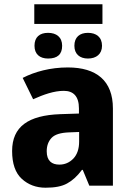

<svg xmlns="http://www.w3.org/2000/svg" viewBox="-20 -875 617 905"><path d="M299.8 -557.1C217.3 -557.1 144 -537.1 86.9 -507.8L136.2 -407.2C185.1 -429.2 234.4 -446.8 280.8 -446.8C325.2 -446.8 352.1 -421.9 352.1 -363.8V-339.8L264.2 -336.9C114.3 -331.5 37.1 -278.8 37.1 -163.1C37.1 -104 52.2 -60.1 82.5 -32.2C112.8 -4.4 150.4 9.8 194.8 9.8C238.3 9.8 272 3.4 296.4 -10.3C320.8 -23.4 344.2 -44.4 366.2 -74.2H370.1L400.9 0H512.2V-363.8C512.2 -494.6 434.6 -557.1 299.8 -557.1ZM353 -208C353 -173.3 343.8 -146.5 325.7 -127.4C307.1 -108.4 285.2 -99.1 259.8 -99.1C224.1 -99.1 200.2 -116.7 200.2 -162.1C200.2 -188 208 -209 223.1 -225.1C238.3 -241.2 265.6 -249.5 305.2 -251L353 -252.9ZM141.6 -855V-762.2H462.9V-855ZM206.5 -720.2C167 -720.2 142.6 -700.2 142.6 -659.2C142.6 -620.1 167 -599.1 206.5 -599.1C251 -599.1 272.9 -619.1 272.9 -659.2C272.9 -700.2 245.6 -720.2 206.5 -720.2ZM394.5 -720.2C356 -720.2 330.6 -700.2 330.6 -659.2C330.6 -620.1 356 -599.1 394.5 -599.1C433.6 -599.1 460.9 -620.1 460.9 -659.2C460.9 -700.2 433.6 -720.2 394.5 -720.2Z"/></svg>

Font: Avrile Sans
Style: Bold
Weight: 700
Designer: Monotype Design Team, Google (font), Stefan Peev (BGR Cyrillic), Cristiano Sobral (main changes)
Foundry: The Avrile Sans Project Authors
Version: Version 3.110